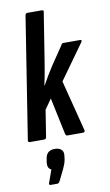

<svg xmlns="http://www.w3.org/2000/svg" viewBox="-101 -733 587 1027"><g transform="rotate(-10 192.5 -219.0)"><path d="M19 0Q7 0 9 -11L113 -672Q115 -683 125 -683H203Q208 -683 211 -680.5Q214 -678 212 -672L171 -414Q166 -383 160.5 -351.5Q155 -320 147 -285H149Q162 -309 177 -334Q192 -359 207 -382L274 -481Q276 -487 279.5 -489Q283 -491 287 -491H377Q383 -491 384.5 -488Q386 -485 383 -480L246 -289L317 -11Q318 -7 315 -3.5Q312 0 307 0H222Q214 0 211 -11L169 -210L131 -156L108 -11Q106 0 96 0ZM89 245Q77 245 81 234L106 164Q96 160 91 150.5Q86 141 88 121L91 104Q97 59 142 59Q166 59 178.5 71Q191 83 187 106L185 123Q183 135 179 146.5Q175 158 168 173L138 234Q132 245 124 245Z"/></g></svg>

Font: Sofia Sans Extra Condensed
Style: Bold Italic
Weight: 700
Italic angle: -9°
Designer: Botio Nikoltchev, Ani Petrova
Foundry: lettersoup
Version: Version 4.101